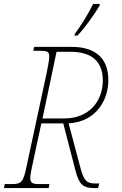

<svg xmlns="http://www.w3.org/2000/svg" viewBox="-37 -951 619 971"><path d="M340 -771H355C395 -814 441 -879 467 -923V-931H434C407 -876 372 -821 341 -779ZM-17 0H209L213 -20H162C129 -20 116 -25 116 -51C116 -64 120 -82 125 -108L172 -327H283L345 -87C364 -16 384 0 440 0H459L465 -23H446C403 -23 389 -35 372 -94L310 -327C456 -336 511 -453 511 -545C511 -661 441 -714 324 -714H136L131 -694H162C205 -694 212 -690 212 -664C212 -650 207 -623 200 -587L97 -108C81 -31 72 -20 22 -20H-13ZM289 -352H178L249 -689H320C426 -689 483 -641 483 -544C483 -438 412 -352 289 -352Z"/></svg>

Font: Noto Serif SemiCondensed Thin
Style: Italic
Weight: 100
Width: 4
Italic angle: -12°
Designer: Monotype Design Team
Foundry: Monotype Imaging Inc.
Version: Version 2.013